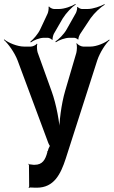

<svg xmlns="http://www.w3.org/2000/svg" viewBox="-52 -949 580 981"><path d="M127 10H136C224 10 258 -59 284 -139L445 -641C458 -680 488 -727 508 -744L506 -747C486 -730 442 -711 410 -711H373C363 -711 345 -720 341 -728L338 -726C343 -718 341 -691 338 -679L281 -485C261 -417 249 -321 251 -267H255C253 -321 236 -416 212 -482L140 -682C137 -692 135 -717 139 -724L136 -726C133 -719 115 -711 106 -711H71C37 -711 -9 -730 -31 -748L-32 -745C-11 -727 23 -680 38 -640L195 -218C197 -214 202 -202 205 -202V-206C203 -206 198 -193 196 -190L192 -177C192 -177 192 -175 192 -176H189L190 -172C180 -133 165 -107 125 -107H119C114 -108 108 -108 103 -109H99C97 -109 96 -112 95 -113L93 -110C94 -109 96 -107 96 -105L97 3C97 5 95 8 94 9L97 12C98 11 99 8 101 9H103L104 7L106 11L107 9C113 9 121 10 127 10ZM336 -883 288 -798C274 -773 247 -747 231 -737L233 -733C249 -744 280 -756 304 -756H327C332 -756 344 -751 346 -747L349 -748C347 -753 353 -768 356 -773L411 -856C431 -884 463 -913 483 -925L482 -928C462 -917 424 -903 395 -903H366C361 -903 347 -909 345 -914L342 -912C344 -907 339 -889 336 -883ZM191 -879 154 -800C142 -774 117 -747 103 -736L105 -732C119 -743 150 -756 173 -756H192C198 -756 212 -750 214 -745L217 -747C215 -752 220 -770 223 -776L268 -854C286 -883 316 -914 335 -926L334 -929C315 -917 277 -903 249 -903H224C217 -903 201 -910 199 -916L196 -914C198 -908 195 -887 191 -879Z"/></svg>

Font: Asimov
Style: EdgeExtreme
Weight: 500
Designer: Google
Version: Version 2.000980: 2014